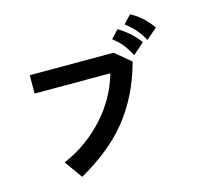

<svg xmlns="http://www.w3.org/2000/svg" viewBox="-118 -928 1236 1132"><g transform="rotate(-15 500.0 -362.5)"><path d="M711 -516Q683 -413 640.5 -328Q598 -243 541 -173Q484 -103 410.5 -45Q337 13 248 64L170 -45Q247 -78 311.5 -125.5Q376 -173 426.5 -230Q477 -287 512 -351Q547 -415 566 -483H104V-595H616ZM730 -550Q718 -571 707.5 -588Q697 -605 685.5 -619.5Q674 -634 660 -647Q646 -660 628 -674L674 -723Q688 -715 705 -703Q722 -691 739 -676Q756 -661 771.5 -644Q787 -627 799 -611ZM828 -616Q808 -655 782 -684Q756 -713 722 -740L768 -789Q807 -768 838 -740Q869 -712 895 -674Z"/></g></svg>

Font: NanumGothicCoding
Style: Bold
Weight: 700
Monospace: yes
Designer: Kwon Bruce; Nicolas Noh; Sung-woo Choi; Go-un Cha; Soo-hyun Park;
Foundry: NHN Corporation
Version: Version 2.000;PS 1;hotconv 1.0.49;makeotf.lib2.0.14853